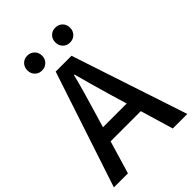

<svg xmlns="http://www.w3.org/2000/svg" viewBox="-264 -1038 1150 1150"><g transform="rotate(-45 311.0 -462.5)"><path d="M0 0 244 -737H378L622 0H499L380 -400Q362 -460 345 -521.5Q328 -583 311 -645H307Q291 -582 273.5 -521Q256 -460 238 -400L119 0ZM138 -209V-301H482V-209ZM191 -799Q164 -799 146.5 -817Q129 -835 129 -862Q129 -889 146.5 -907Q164 -925 191 -925Q218 -925 236 -907Q254 -889 254 -862Q254 -835 236 -817Q218 -799 191 -799ZM428 -799Q401 -799 383.5 -817Q366 -835 366 -862Q366 -889 383.5 -907Q401 -925 428 -925Q456 -925 473.5 -907Q491 -889 491 -862Q491 -835 473.5 -817Q456 -799 428 -799Z"/></g></svg>

Font: Noto Sans HK Thin Medium
Style: Regular
Weight: 500
Version: Version 2.004-H2;hotconv 1.0.118;makeotfexe 2.5.65603